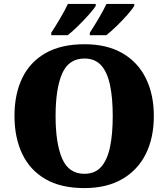

<svg xmlns="http://www.w3.org/2000/svg" viewBox="-20 -951 860 981"><path d="M411 10Q291 10 212 -36Q133 -82 93.5 -165Q54 -248 54 -359Q54 -470 93.5 -552Q133 -634 212.5 -679.5Q292 -725 412 -725Q526 -725 605 -679.5Q684 -634 725 -551.5Q766 -469 766 -358Q766 -247 725 -164.5Q684 -82 604.5 -36Q525 10 411 10ZM411 -63Q465 -63 496.5 -98Q528 -133 542 -199Q556 -265 556 -358Q556 -451 542 -517Q528 -583 496.5 -617.5Q465 -652 412 -652Q331 -652 297.5 -575Q264 -498 264 -358Q264 -219 297.5 -141Q331 -63 411 -63ZM439 -784Q460 -816 484 -856.5Q508 -897 524 -931H666V-921Q656 -904 630.5 -875Q605 -846 575.5 -817.5Q546 -789 523 -771H439ZM242 -784Q263 -816 287 -856.5Q311 -897 327 -931H469V-921Q459 -904 433 -875Q407 -846 378 -817.5Q349 -789 326 -771H242Z"/></svg>

Font: Noto Serif Kannada Black
Style: Regular
Weight: 900
Version: Version 2.003